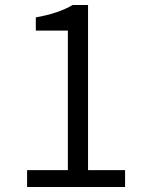

<svg xmlns="http://www.w3.org/2000/svg" viewBox="-20 -752 589 772"><path d="M88.9 0V-67.9H252.9V-628.9H124V-682.1Q215.8 -698.2 272 -731.9H334V-67.9H482.9V0Z"/></svg>

Font: `nÑOS CN Normal
Style: Regular
Weight: 350
Designer: Ryoko NISHIZUKA ?XZm?[P (kana & ideographs); Paul D. Hunt (Latin, Greek & Cyrillic); Wenlong ZHANG _ e??? (bopomofo); Sa
Foundry: Adobe Systems Incorporated
Version: Version 1.004 June 21, 2023